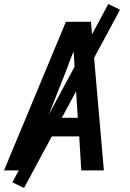

<svg xmlns="http://www.w3.org/2000/svg" viewBox="-23 -843 643 950"><path d="M-3 0 201 -490 303 -735H427L491 0H379L369 -168H175L109 0ZM362 -260 347 -490Q346 -515 344.5 -539.5Q343 -564 341 -589Q331 -564 321.5 -539.5Q312 -515 303 -490L212 -260ZM96 87 38 59 513 -823 571 -795Z"/></svg>

Font: Iosevka SmBd Ex Obl
Style: Regular
Weight: 600
Width: 7
Italic angle: -9°
Monospace: yes
Designer: Belleve Invis
Foundry: Belleve Invis
Version: Version 32.5.0; ttfautohint (v1.8.4)